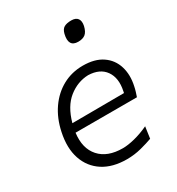

<svg xmlns="http://www.w3.org/2000/svg" viewBox="-177 -840 882 959"><g transform="rotate(-30 264.0 -360.0)"><path d="M274.5 10Q192.5 10 138 -25.2Q83.5 -60.5 62 -123.8Q40.5 -187 58.5 -271.5Q73.5 -343 110 -395.5Q146.5 -448 199.2 -476.8Q252 -505.5 315.5 -505.5Q384.5 -505.5 427.2 -476.2Q470 -447 485.2 -397.2Q500.5 -347.5 487 -287Q484.5 -274 480 -259.5Q475.5 -245 471.5 -233.5H117.5Q106.5 -148 151 -98Q195.5 -48 284 -48Q313.5 -48 353.2 -58Q393 -68 434.5 -87.5L425 -21Q398 -11 357.8 -0.5Q317.5 10 274.5 10ZM315 -451Q253.5 -449 202.2 -408.2Q151 -367.5 127.5 -282.5L426 -284Q427 -289.5 428 -294Q442.5 -363 412.2 -406Q382 -449 315 -451ZM357 -620Q300 -620 316.5 -689Q322.5 -713 337.5 -721.5Q352.5 -730 378.5 -730Q405 -730 415.5 -715.2Q426 -700.5 420.5 -674Q413.5 -644 398.5 -632Q383.5 -620 357 -620Z"/></g></svg>

Font: Commissioner Flair Light
Style: Italic
Weight: 300
Italic angle: -12°
Designer: Kostas Bartsokas
Foundry: Kostas Bartsokas
Version: Version 1.000; ttfautohint (v1.8.3)